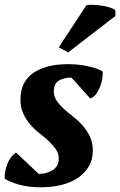

<svg xmlns="http://www.w3.org/2000/svg" viewBox="-21 -785 511 817"><path d="M229 -110Q229 -132 217 -149.5Q205 -167 187 -184Q169 -201 147.5 -217.5Q126 -234 108 -255Q90 -276 78 -301.5Q66 -327 66 -361Q66 -437 120.5 -474.5Q175 -512 269 -512Q285 -512 304.5 -510.5Q324 -509 344 -505Q364 -501 382.5 -495.5Q401 -490 416 -481Q417 -470 414.5 -452.5Q412 -435 405.5 -417.5Q399 -400 388.5 -385.5Q378 -371 363 -366L283 -455Q251 -455 229.5 -442Q208 -429 208 -396Q208 -374 220.5 -356Q233 -338 251 -321.5Q269 -305 291 -288Q313 -271 331 -250.5Q349 -230 361.5 -204Q374 -178 374 -144Q374 -106 357 -77Q340 -48 310.5 -28Q281 -8 240 2Q199 12 151 12Q100 12 59.5 0.5Q19 -11 -1 -25Q-2 -57 10.5 -88Q23 -119 47 -136L144 -45Q177 -45 203 -61Q229 -77 229 -110ZM347 -763Q355 -765 373.5 -764.5Q392 -764 412 -761Q432 -758 448.5 -752.5Q465 -747 470 -741V-717L269 -562L229 -584Z"/></svg>

Font: PT Serif
Style: Bold Italic
Weight: 700
Italic angle: -12°
Designer: A.Korolkova, O.Umpeleva, V.Yefimov
Foundry: ParaType Ltd
Version: Version 1.000W OFL